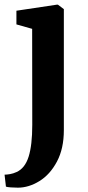

<svg xmlns="http://www.w3.org/2000/svg" viewBox="-35 -580 386 842"><path d="M37 -473V-533L214 -559.5H219L245 -540V-9Q245 71.5 214.8 128.5Q184.5 185.5 137.8 214.2Q91 243 43.5 243Q28.5 243 12.2 241.8Q-4 240.5 -9 238.5L-15 186Q-5 186 9.2 183.5Q23.5 181 37.5 174.5Q74.5 158 90.5 107.2Q106.5 56.5 106.5 -32.5L106 -453.5Z"/></svg>

Font: Merriweather Text
Style: Bold
Weight: 700
Designer: Eben Sorkin
Foundry: Eben Sorkin
Version: Version 2.100